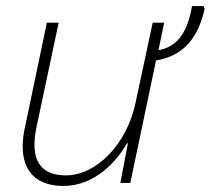

<svg xmlns="http://www.w3.org/2000/svg" viewBox="-20 -605 697 635"><path d="M190 10C293 10 366 -71 400 -131H403L378 0H411L496 -405C584 -420 634 -475 657 -576L653 -585H615C599 -490 561 -449 504 -439L523 -530H485L428 -264C400 -130 300 -25 198 -25C131 -25 94 -57 94 -126C94 -143 96 -163 101 -186L174 -530H135L64 -191C58 -166 55 -142 55 -121C55 -35 104 10 190 10Z"/></svg>

Font: Noto Sans ExtraLight
Style: Italic
Weight: 200
Italic angle: -12°
Designer: Monotype Design Team
Foundry: Monotype Imaging Inc.
Version: Version 2.013